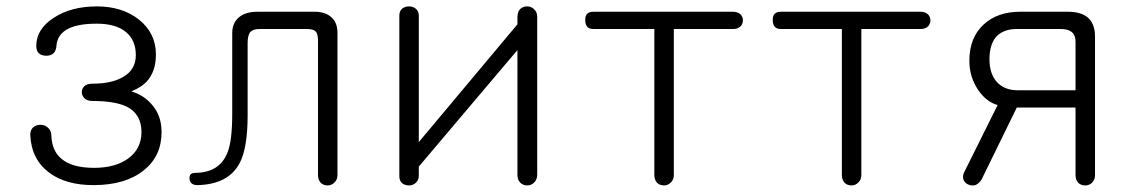

<svg xmlns="http://www.w3.org/2000/svg" viewBox="-20 -559 3519 597"><path d="M281.2 -539.1Q201.2 -539.1 147.5 -503.9Q92.8 -468.8 92.8 -416Q92.8 -386.7 123 -385.7Q152.3 -385.7 155.3 -414.1Q157.2 -453.1 194.3 -470.7Q224.6 -485.4 281.2 -485.4Q340.8 -485.4 372.1 -459Q402.3 -433.6 402.3 -387.7Q402.3 -340.8 360.4 -318.4Q326.2 -298.8 266.6 -298.8Q251 -298.8 242.2 -291Q234.4 -283.2 234.4 -272.5Q234.4 -261.7 242.2 -253.9Q251 -245.1 266.6 -245.1Q336.9 -245.1 374 -227.5Q419.9 -204.1 419.9 -148.4Q419.9 -96.7 378.9 -66.4Q338.9 -37.1 272.5 -37.1Q204.1 -37.1 170.9 -65.4Q140.6 -90.8 139.6 -139.6Q138.7 -154.3 127.9 -163.1Q119.1 -170.9 105.5 -170.9Q91.8 -170.9 83 -163.1Q73.2 -153.3 74.2 -137.7Q78.1 -62.5 133.8 -21.5Q185.5 16.6 270.5 16.6Q370.1 16.6 426.8 -29.3Q482.4 -73.2 482.4 -148.4Q482.4 -203.1 448.2 -238.3Q424.8 -263.7 389.6 -274.4V-275.4Q419.9 -288.1 435.5 -304.7Q464.8 -335.9 464.8 -389.6Q464.8 -456.1 412.1 -498Q360.4 -539.1 281.2 -539.1Z M781.2 -522.5Q743.2 -522.5 722.7 -504.9Q702.1 -487.3 702.1 -456.1V-206.1Q702.1 -121.1 687.5 -85Q663.1 -22.5 587.9 -21.5Q567.4 -21.5 569.3 -2.9Q571.3 16.6 593.8 16.6Q690.4 14.6 725.6 -52.7Q750 -99.6 750 -201.2V-425.8Q750 -448.2 757.8 -459Q766.6 -468.8 786.1 -468.8H934.6Q954.1 -468.8 961.9 -460.9Q968.8 -453.1 968.8 -432.6V-14.6Q968.8 0 977.5 9.8Q986.3 17.6 999 17.6Q1010.7 17.6 1019.5 8.8Q1029.3 0 1029.3 -14.6V-457Q1029.3 -489.3 1009.8 -505.9Q991.2 -522.5 958 -522.5Z M1650.4 -505.9Q1650.4 -521.5 1640.6 -530.3Q1631.8 -539.1 1619.1 -539.1Q1606.4 -539.1 1597.7 -531.2Q1588.9 -522.5 1588.9 -505.9V-483.4L1282.2 -117.2V-510.7Q1282.2 -524.4 1272.5 -532.2Q1263.7 -539.1 1252 -539.1Q1239.3 -539.1 1230.5 -532.2Q1221.7 -524.4 1221.7 -510.7V-10.7Q1221.7 2.9 1230.5 10.7Q1239.3 17.6 1252 17.6Q1263.7 17.6 1272.5 9.8Q1282.2 1 1282.2 -12.7V-41L1588.9 -403.3V-15.6Q1588.9 0 1597.7 8.8Q1606.4 17.6 1619.1 17.6Q1631.8 17.6 1640.6 8.8Q1650.4 -1 1650.4 -15.6Z M2258.8 -522.5H1825.2Q1798.8 -522.5 1799.8 -496.1Q1799.8 -468.8 1825.2 -468.8H2014.6V-14.6Q2014.6 0 2023.4 9.8Q2032.2 17.6 2044.9 17.6Q2056.6 17.6 2065.4 8.8Q2075.2 0 2075.2 -14.6V-468.8H2259.8Q2274.4 -468.8 2283.2 -477.5Q2290 -485.4 2290 -496.1Q2290 -506.8 2282.2 -514.6Q2273.4 -522.5 2258.8 -522.5Z M2841.8 -522.5H2408.2Q2381.8 -522.5 2382.8 -496.1Q2382.8 -468.8 2408.2 -468.8H2597.7V-14.6Q2597.7 0 2606.4 9.8Q2615.2 17.6 2627.9 17.6Q2639.6 17.6 2648.4 8.8Q2658.2 0 2658.2 -14.6V-468.8H2842.8Q2857.4 -468.8 2866.2 -477.5Q2873 -485.4 2873 -496.1Q2873 -506.8 2865.2 -514.6Q2856.4 -522.5 2841.8 -522.5Z M3324.2 -278.3H3144.5Q3102.5 -278.3 3079.1 -304.7Q3056.6 -330.1 3056.6 -375Q3056.6 -419.9 3077.1 -444.3Q3099.6 -468.8 3141.6 -468.8H3277.3Q3299.8 -468.8 3310.5 -460.9Q3324.2 -451.2 3324.2 -429.7ZM3082 -232.4 2979.5 -26.4Q2971.7 -12.7 2975.6 -1Q2979.5 9.8 2990.2 14.6Q3001 19.5 3012.7 16.6Q3024.4 11.7 3032.2 -1L3141.6 -224.6H3324.2V-14.6Q3324.2 0 3333 9.8Q3341.8 17.6 3354.5 17.6Q3366.2 17.6 3375 9.8Q3384.8 0 3384.8 -14.6V-445.3Q3384.8 -482.4 3365.2 -502Q3343.8 -522.5 3299.8 -522.5H3152.3Q3082 -522.5 3039.1 -483.4Q2994.1 -442.4 2994.1 -370.1Q2994.1 -319.3 3021.5 -279.3Q3046.9 -242.2 3082 -232.4Z"/></svg>

Font: Gulim
Style: Regular
Weight: 400
Version: Version 2.21